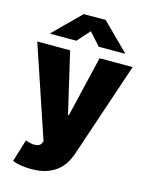

<svg xmlns="http://www.w3.org/2000/svg" viewBox="-141 -863 888 1154"><g transform="rotate(15 302.5 -286.0)"><path d="M5.7 -545.5H210.2L298.3 -167.6H304L393.5 -545.5H599.4L400.6 45.5Q389.6 79.2 371.1 108.3Q352.6 137.4 324.8 158.7Q296.9 180 258.5 192.3Q220.2 204.5 169 204.5Q99.8 204.5 51.1 185.4L93.8 46.2Q109.7 51.8 123.9 55Q138.1 58.2 150.2 58.2Q166.2 58.2 176.8 52.6Q187.5 46.9 193.2 34.1L197.4 24.1ZM69.6 -615.1 233 -777H369.3L532.7 -615.1V-610.8H370.7L301.1 -688.9L231.5 -610.8H69.6Z"/></g></svg>

Font: Inter P Black
Style: Regular
Weight: 900
Designer: Rasmus Andersson
Foundry: rsms
Version: Version 3.018;git-588b23468